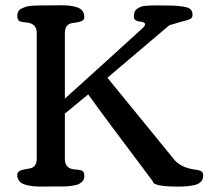

<svg xmlns="http://www.w3.org/2000/svg" viewBox="-20 -706 804 727"><path d="M299.3 -40.5Q299.3 -33.2 297.1 -27.1Q294.9 -21 289.8 -16.8Q284.7 -12.7 279.8 -9.8Q274.9 -6.8 265.9 -5.1Q256.8 -3.4 250.5 -2.2Q244.1 -1 232.7 -0.5Q221.2 0 214.8 0Q208.5 0 195.8 0Q193.4 0 192.4 0Q184.6 0 167.5 0.2Q150.4 0.5 141.6 0.5Q120.1 0.5 105 -1Q89.8 -2.4 75.2 -6.8Q60.5 -11.2 53 -20.5Q45.4 -29.8 45.4 -43.9Q45.4 -54.2 54.4 -58.8Q63.5 -63.5 78.9 -65.7Q94.2 -67.9 100.1 -70.3Q119.1 -78.1 119.1 -105V-581.1Q119.1 -616.7 82 -620.6Q71.8 -621.6 68.6 -622.1Q65.4 -622.6 59.1 -624Q52.7 -625.5 51 -627.9Q49.3 -630.4 47.4 -634.5Q45.4 -638.7 45.4 -645Q45.4 -654.8 49.1 -662.1Q52.7 -669.4 61.3 -673.6Q69.8 -677.7 77.6 -680.4Q85.4 -683.1 99.9 -684.1Q114.3 -685.1 122.8 -685.3Q131.3 -685.5 147.9 -685.5Q150.4 -685.5 151.4 -685.5L207 -686Q227.5 -686 242.2 -684.6Q256.8 -683.1 270.8 -678.7Q284.7 -674.3 292 -665Q299.3 -655.8 299.3 -641.6Q299.3 -630.9 289.8 -626.5Q280.3 -622.1 265.1 -620.4Q250 -618.7 244.6 -616.2Q225.6 -608.4 225.6 -580.6V-332.5Q383.8 -475.1 519 -598.6Q529.3 -608.4 529.3 -613.8Q529.3 -619.1 522.7 -621.6Q516.1 -624 508.1 -624.5Q500 -625 493.4 -629.4Q486.8 -633.8 486.8 -643.6Q486.8 -653.8 489.7 -661.1Q492.7 -668.5 499.8 -673.1Q506.8 -677.7 513.4 -680.4Q520 -683.1 533 -684.1Q545.9 -685.1 554 -685.3Q562 -685.5 578.6 -685.5Q617.2 -685.5 634.8 -684.8Q652.3 -684.1 673.1 -681.2Q693.8 -678.2 701.4 -670.7Q709 -663.1 709 -649.9Q709 -644 707 -640.4Q705.1 -636.7 700.4 -634.3Q695.8 -631.8 691.9 -630.6Q688 -629.4 680.4 -627.4Q672.9 -625.5 668.9 -624.5L621.1 -610.4Q420.9 -439.9 386.7 -411.6L642.6 -98.1Q667.5 -71.8 713.9 -64.5Q715.8 -64 720.7 -63.5Q725.6 -63 727.3 -62.5Q729 -62 733.2 -61Q737.3 -60.1 738.8 -59.3Q740.2 -58.6 742.9 -56.9Q745.6 -55.2 746.6 -53Q747.6 -50.8 748.5 -47.9Q749.5 -44.9 749.5 -41Q749.5 -27.3 741.2 -18.3Q732.9 -9.3 717.3 -5.6Q701.7 -2 688 -0.7Q674.3 0.5 654.3 0.5Q558.6 0.5 558.6 -19.5Q369.1 -271 314 -348.6L225.6 -275.9V-104Q225.6 -67.4 262.7 -64.5Q272.5 -63.5 276.1 -63.2Q279.8 -63 285.9 -61.5Q292 -60.1 293.9 -57.6Q295.9 -55.2 297.6 -51Q299.3 -46.9 299.3 -40.5Z"/></svg>

Font: Corben
Style: Regular
Weight: 400
Designer: vernon adams
Foundry: vernon adams
Version: Version 1.100